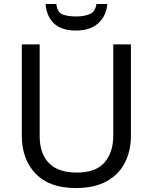

<svg xmlns="http://www.w3.org/2000/svg" viewBox="-20 -938 771 968"><path d="M640 -252Q640 -178 610 -118.5Q580 -59 518.5 -24.5Q457 10 362 10Q229 10 159.5 -62.5Q90 -135 90 -254V-714H180V-251Q180 -164 226.5 -116Q273 -68 367 -68Q464 -68 507.5 -119.5Q551 -171 551 -252V-714H640ZM521 -918Q516 -858 475.5 -821Q435 -784 363 -784Q289 -784 251.5 -820.5Q214 -857 210 -918H264Q269 -877 294 -866Q319 -855 365 -855Q404 -855 432.5 -867Q461 -879 466 -918Z"/></svg>

Font: Noto Sans Cypro Minoan
Style: Regular
Weight: 400
Designer: David Williams
Foundry: David Williams
Version: Version 1.503; ttfautohint (v1.8.4.7-5d5b)